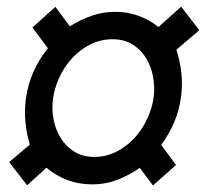

<svg xmlns="http://www.w3.org/2000/svg" viewBox="-20 -548 627 581"><path d="M402.8 -40Q369.1 -16.6 332.5 -2.9Q295.9 10.7 254.4 9.8Q217.3 9.3 183.3 -3.4Q149.4 -16.1 120.6 -40.5L62 12.7L7.8 -57.6L70.3 -110.4Q60.1 -144 56.9 -178.5Q53.7 -212.9 58.1 -248Q69.8 -334 125 -401.9L78.1 -464.8L147.5 -527.3L191.4 -468.3Q223.6 -488.8 258.5 -500.7Q293.5 -512.7 332 -512.2Q367.2 -511.7 399.7 -500Q432.1 -488.3 459.5 -466.3L528.3 -527.8L583 -456.5L513.7 -397.5Q524.9 -362.8 528.8 -327.1Q532.7 -291.5 527.8 -254.9Q522.5 -214.4 507.1 -178.2Q491.7 -142.1 467.8 -109.4L512.7 -48.8L442.9 13.2ZM140.1 -247.1Q136.2 -216.8 142.1 -186.5Q147.9 -156.2 163.1 -131.3Q178.2 -106.4 202.9 -90.3Q227.5 -74.2 261.2 -73.2Q298.3 -72.3 330.1 -87.9Q361.8 -103.5 386 -129.4Q410.2 -155.3 425.5 -188.5Q440.9 -221.7 445.3 -255.9Q448.7 -285.6 443.1 -316.2Q437.5 -346.7 422.6 -371.3Q407.7 -396 383.3 -412.1Q358.9 -428.2 325.2 -429.2Q288.1 -430.2 256.1 -414.8Q224.1 -399.4 199.7 -373.5Q175.3 -347.7 159.9 -314.5Q144.5 -281.2 140.1 -247.1Z"/></svg>

Font: Roboto Mono
Style: Italic
Weight: 400
Designer: Google
Version: Version 2.000985; 2015; ttfautohint (v1.3)